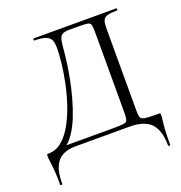

<svg xmlns="http://www.w3.org/2000/svg" viewBox="-141 -746 978 1037"><g transform="rotate(-20 348.5 -227.5)"><path d="M659.4 -12Q668.4 -12 669.9 -10.5Q671.4 -9 671.4 0Q671.4 13.6 668.9 30.3Q666.4 47 664.2 77.9Q662 108.8 662 166.2Q662 170.2 656 170.2Q650 170.2 650 166.2Q650 80.8 612.7 40.4Q575.4 0 489 0H176.2Q136.8 0 106.3 14.7Q75.8 29.4 58.9 65.5Q42 101.6 42 166.2Q42 170.2 36 170.2Q30 170.2 30 166.2Q30 123.6 28.3 96.7Q26.6 69.8 24.4 52.7Q22.2 35.6 20.5 23.6Q18.8 11.6 18.8 -1.2Q18.8 -9.4 20.3 -11.3Q21.8 -13.2 29.2 -13.2Q71.6 -13.2 105.5 -41.4Q139.4 -69.6 165.9 -116.6Q192.4 -163.6 211.6 -220.7Q230.8 -277.8 243 -336.2Q255.2 -394.6 260.9 -446.3Q266.6 -498 266.6 -533Q266.6 -557.2 261 -575.1Q255.4 -593 233.8 -603Q212.2 -613 165 -613Q162.8 -613 162.8 -619Q162.8 -625 165 -625Q171 -625 198.7 -625Q226.4 -625 268.3 -625Q310.2 -625 358.7 -625Q407.2 -625 455.2 -625Q503.2 -625 544 -625Q584.8 -625 611 -625Q637.2 -625 641.2 -625Q643.4 -625 643.4 -619Q643.4 -613 641.2 -613Q604.2 -613 585.3 -607.5Q566.4 -602 560 -587.5Q553.6 -573 553.6 -544V-81Q553.6 -56 555.1 -41.5Q556.6 -27 565.9 -21Q575.2 -15 596.8 -13.5Q618.4 -12 659.4 -12ZM489 -83V-542Q489 -572.6 485.7 -585.3Q482.4 -598 466 -600.5Q449.6 -603 411 -603H361.8Q332.8 -603 319.9 -594Q307 -585 302.9 -560.1Q298.8 -535.2 294.8 -485.6Q293.4 -467.8 288.1 -431.1Q282.8 -394.4 273.6 -347Q264.4 -299.6 250.3 -248.1Q236.2 -196.6 217.2 -149Q198.2 -101.4 173.1 -64.7Q148 -28 116 -9.2L115.6 -22.2H406Q447.4 -22.2 464.5 -24.9Q481.6 -27.6 485.3 -40.3Q489 -53 489 -83Z"/></g></svg>

Font: Cormorant Light
Style: Regular
Weight: 300
Designer: Christian Thalmann (Catharsis Fonts)
Foundry: Catharsis Fonts
Version: Version 4.000